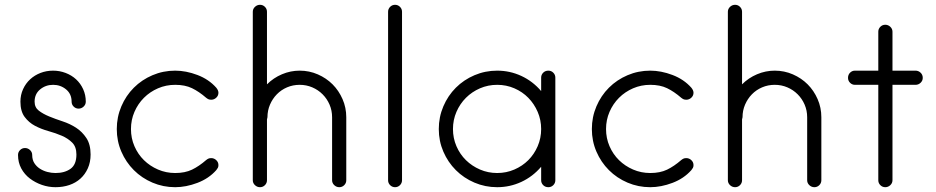

<svg xmlns="http://www.w3.org/2000/svg" viewBox="-20 -779 3895 799"><path d="M357 -136Q357 -104 345.5 -78.5Q334 -53 314.5 -35.5Q295 -18 268.5 -9Q242 0 211 0Q182 0 154.5 -9.5Q127 -19 104.5 -36Q82 -53 68.5 -78Q55 -103 55 -134Q55 -146 63.5 -154.5Q72 -163 84 -163Q96 -163 105 -154.5Q114 -146 114 -134Q114 -114 123 -100Q132 -86 146 -77Q160 -68 177 -63.5Q194 -59 211 -59Q249 -59 273.5 -76.5Q298 -94 298 -136Q298 -168 280.5 -185.5Q263 -203 237.5 -214Q212 -225 181.5 -233.5Q151 -242 125.5 -255.5Q100 -269 82.5 -292.5Q65 -316 65 -356Q65 -384 76 -408Q87 -432 105.5 -449Q124 -466 148.5 -475.5Q173 -485 201 -485Q228 -485 253 -475.5Q278 -466 296.5 -449Q315 -432 326 -408Q337 -384 337 -356Q337 -344 328 -335.5Q319 -327 307 -327Q295 -327 286.5 -335.5Q278 -344 278 -356Q278 -388 255 -407Q232 -426 201 -426Q170 -426 147 -407Q124 -388 124 -356Q124 -332 141.5 -318.5Q159 -305 184.5 -294.5Q210 -284 240.5 -274Q271 -264 296.5 -247.5Q322 -231 339.5 -204.5Q357 -178 357 -136Z M889 -393Q889 -381 880 -372.5Q871 -364 859 -364Q852 -364 847.5 -366Q843 -368 838 -372Q808 -398 779 -412Q750 -426 709 -426Q671 -426 637.5 -411.5Q604 -397 579 -372Q554 -347 539.5 -313.5Q525 -280 525 -242Q525 -204 539.5 -170.5Q554 -137 579 -112.5Q604 -88 637.5 -73.5Q671 -59 709 -59Q750 -59 779 -73Q808 -87 838 -113Q843 -117 847.5 -119Q852 -121 859 -121Q871 -121 880 -112.5Q889 -104 889 -92Q889 -85 886.5 -80.5Q884 -76 880 -71Q849 -36 801.5 -18Q754 0 709 0Q659 0 614.5 -19Q570 -38 537 -71Q504 -104 485 -148Q466 -192 466 -242Q466 -292 485 -336.5Q504 -381 537 -414Q570 -447 614.5 -466Q659 -485 709 -485Q754 -485 801.5 -467Q849 -449 880 -414Q889 -403 889 -393Z M1421 -29Q1421 -17 1412.5 -8.5Q1404 0 1392 0Q1380 0 1371 -8.5Q1362 -17 1362 -29V-291Q1362 -319 1351.5 -343.5Q1341 -368 1322.5 -386.5Q1304 -405 1279.5 -415.5Q1255 -426 1227 -426Q1199 -426 1174.5 -415.5Q1150 -405 1132 -386.5Q1114 -368 1103.5 -343.5Q1093 -319 1093 -291Q1093 -289 1092 -286.5Q1091 -284 1091 -282V-29Q1091 -17 1082.5 -8.5Q1074 0 1062 0Q1050 0 1041 -8.5Q1032 -17 1032 -29V-730Q1032 -742 1041 -750.5Q1050 -759 1062 -759Q1074 -759 1082.5 -750.5Q1091 -742 1091 -730V-428Q1118 -455 1153.5 -470Q1189 -485 1227 -485Q1267 -485 1302.5 -469.5Q1338 -454 1364 -428Q1390 -402 1405.5 -366.5Q1421 -331 1421 -291Z M1653 -29Q1653 -17 1644.5 -8.5Q1636 0 1624 0Q1612 0 1603.5 -8.5Q1595 -17 1595 -29V-730Q1595 -742 1603.5 -750.5Q1612 -759 1624 -759Q1636 -759 1644.5 -750.5Q1653 -742 1653 -730Z M2291 -29Q2291 -17 2282.5 -8.5Q2274 0 2262 0Q2249 0 2240.5 -8.5Q2232 -17 2232 -29V-85Q2197 -44 2149.5 -22Q2102 0 2049 0Q1999 0 1954.5 -19Q1910 -38 1877 -71Q1844 -104 1825 -148Q1806 -192 1806 -242Q1806 -292 1825 -336.5Q1844 -381 1877 -414Q1910 -447 1954.5 -466Q1999 -485 2049 -485Q2102 -485 2149.5 -463Q2197 -441 2232 -400V-456Q2232 -468 2240.5 -476.5Q2249 -485 2262 -485Q2274 -485 2282.5 -476.5Q2291 -468 2291 -456ZM2232 -242Q2232 -280 2217.5 -313.5Q2203 -347 2178.5 -372Q2154 -397 2120.5 -411.5Q2087 -426 2049 -426Q2011 -426 1977.5 -411.5Q1944 -397 1919 -372Q1894 -347 1879.5 -313.5Q1865 -280 1865 -242Q1865 -204 1879.5 -170.5Q1894 -137 1919 -112.5Q1944 -88 1977.5 -73.5Q2011 -59 2049 -59Q2087 -59 2120.5 -73.5Q2154 -88 2178.5 -112.5Q2203 -137 2217.5 -170.5Q2232 -204 2232 -242Z M2866 -393Q2866 -381 2857 -372.5Q2848 -364 2836 -364Q2829 -364 2824.5 -366Q2820 -368 2815 -372Q2785 -398 2756 -412Q2727 -426 2686 -426Q2648 -426 2614.5 -411.5Q2581 -397 2556 -372Q2531 -347 2516.5 -313.5Q2502 -280 2502 -242Q2502 -204 2516.5 -170.5Q2531 -137 2556 -112.5Q2581 -88 2614.5 -73.5Q2648 -59 2686 -59Q2727 -59 2756 -73Q2785 -87 2815 -113Q2820 -117 2824.5 -119Q2829 -121 2836 -121Q2848 -121 2857 -112.5Q2866 -104 2866 -92Q2866 -85 2863.5 -80.5Q2861 -76 2857 -71Q2826 -36 2778.5 -18Q2731 0 2686 0Q2636 0 2591.5 -19Q2547 -38 2514 -71Q2481 -104 2462 -148Q2443 -192 2443 -242Q2443 -292 2462 -336.5Q2481 -381 2514 -414Q2547 -447 2591.5 -466Q2636 -485 2686 -485Q2731 -485 2778.5 -467Q2826 -449 2857 -414Q2866 -403 2866 -393Z M3398 -29Q3398 -17 3389.5 -8.5Q3381 0 3369 0Q3357 0 3348 -8.5Q3339 -17 3339 -29V-291Q3339 -319 3328.5 -343.5Q3318 -368 3299.5 -386.5Q3281 -405 3256.5 -415.5Q3232 -426 3204 -426Q3176 -426 3151.5 -415.5Q3127 -405 3109 -386.5Q3091 -368 3080.5 -343.5Q3070 -319 3070 -291Q3070 -289 3069 -286.5Q3068 -284 3068 -282V-29Q3068 -17 3059.5 -8.5Q3051 0 3039 0Q3027 0 3018 -8.5Q3009 -17 3009 -29V-730Q3009 -742 3018 -750.5Q3027 -759 3039 -759Q3051 -759 3059.5 -750.5Q3068 -742 3068 -730V-428Q3095 -455 3130.5 -470Q3166 -485 3204 -485Q3244 -485 3279.5 -469.5Q3315 -454 3341 -428Q3367 -402 3382.5 -366.5Q3398 -331 3398 -291Z M3820 -455Q3820 -443 3811 -434.5Q3802 -426 3790 -426H3694V-29Q3694 -17 3685 -8.5Q3676 0 3664 0Q3652 0 3643.5 -8.5Q3635 -17 3635 -29V-426H3538Q3526 -426 3517.5 -434.5Q3509 -443 3509 -455Q3509 -468 3517.5 -476.5Q3526 -485 3538 -485H3635V-647Q3635 -659 3643.5 -667.5Q3652 -676 3664 -676Q3676 -676 3685 -667.5Q3694 -659 3694 -647V-485H3790Q3802 -485 3811 -476.5Q3820 -468 3820 -455Z"/></svg>

Font: Hanken Light
Style: Light
Weight: 300
Designer: Alfredo Marco Pradil
Foundry: Hanken Design Co.
Version: Version 2.06 2014